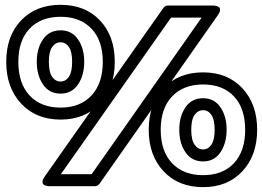

<svg xmlns="http://www.w3.org/2000/svg" viewBox="-20 -749 1089 798"><path d="M5.9 -492.2Q5.9 -599.1 67.6 -664.1Q129.4 -729 231.9 -729Q334 -729 395.5 -664.1Q457 -599.1 457 -492.2Q457 -385.3 395.3 -318.6Q333.5 -252 231.9 -252Q129.9 -252 67.9 -318.4Q5.9 -384.8 5.9 -492.2ZM56.2 -492.2Q56.2 -402.3 103 -352.1Q149.9 -301.8 231.9 -301.8Q313.5 -301.8 360.4 -352.3Q407.2 -402.8 407.2 -492.2Q407.2 -580.1 360.4 -629.6Q313.5 -679.2 231.9 -679.2Q149.9 -679.2 103 -629.9Q56.2 -580.6 56.2 -492.2ZM132.8 -492.2Q132.8 -547.9 158.7 -585.4Q184.6 -623 231.9 -623Q278.3 -623 304.2 -585.4Q330.1 -547.9 330.1 -492.2Q330.1 -436 304.2 -397.9Q278.3 -359.9 231.9 -359.9Q184.6 -359.9 158.7 -397.9Q132.8 -436 132.8 -492.2ZM165 -14.2 658.2 -714.8Q666 -726.1 678.2 -726.1H866.2Q868.2 -726.1 871.3 -725.8Q874.5 -725.6 881.1 -723.6Q887.7 -721.7 891.4 -718Q895 -714.4 894.5 -706.3Q894 -698.2 886.2 -687L394 14.2Q386.2 24.9 374 24.9H185.1Q183.1 24.9 179.9 24.7Q176.8 24.4 170.2 22.5Q163.6 20.5 159.9 16.8Q156.2 13.2 156.7 5.1Q157.2 -2.9 165 -14.2ZM183.1 -492.2Q183.1 -449.2 196.8 -429.7Q210.4 -410.2 231.9 -410.2Q252.9 -410.2 266.4 -429.9Q279.8 -449.7 279.8 -492.2Q279.8 -534.2 266.4 -553.7Q252.9 -573.2 231.9 -573.2Q210.4 -573.2 196.8 -553.7Q183.1 -534.2 183.1 -492.2ZM232.9 -24.9H360.8L817.9 -675.8H690.9ZM824.2 -448.2Q925.8 -448.2 987.3 -382.3Q1048.8 -316.4 1048.8 -210Q1048.8 -103 987.3 -37.1Q925.8 28.8 824.2 28.8Q721.7 28.8 659.9 -37.1Q598.1 -103 598.1 -210Q598.1 -316.9 659.9 -382.6Q721.7 -448.2 824.2 -448.2ZM647.9 -210Q647.9 -120.6 695.1 -70.8Q742.2 -21 824.2 -21Q905.8 -21 952.4 -70.8Q999 -120.6 999 -210Q999 -298.8 952.4 -348.4Q905.8 -397.9 824.2 -397.9Q742.2 -397.9 695.1 -348.1Q647.9 -298.3 647.9 -210ZM725.1 -210Q725.1 -265.6 751 -303.2Q776.9 -340.8 824.2 -340.8Q870.6 -340.8 896.2 -303.2Q921.9 -265.6 921.9 -210Q921.9 -153.8 896.2 -116Q870.6 -78.1 824.2 -78.1Q776.9 -78.1 751 -116Q725.1 -153.8 725.1 -210ZM774.9 -210Q774.9 -167 788.8 -147.5Q802.7 -127.9 824.2 -127.9Q845.2 -127.9 858.6 -147.7Q872.1 -167.5 872.1 -210Q872.1 -252 858.6 -271.5Q845.2 -291 824.2 -291Q802.7 -291 788.8 -271.5Q774.9 -252 774.9 -210Z"/></svg>

Font: Trueno ExtraBold Outline
Style: Regular
Weight: 800
Width: 6
Designer: Julieta Ulanovsky
Foundry: Julieta Ulanovsky
Version: Version 3.001b | FøM Fix